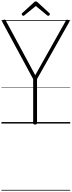

<svg xmlns="http://www.w3.org/2000/svg" viewBox="-20 -1728 1002 2686"><path d="M471 14Q444 14 444 -5V-622L13 -1419Q8 -1428 11.5 -1435Q15 -1442 27 -1448Q40 -1455 47 -1453Q54 -1451 60 -1441L473 -676L900 -1436Q908 -1450 915 -1452.5Q922 -1455 934 -1448Q948 -1442 950.5 -1435Q953 -1428 948 -1419L498 -622V-5Q498 14 471 14ZM307 -1507Q299 -1507 291.5 -1514.5Q284 -1522 284 -1530Q284 -1533 285 -1536.5Q286 -1540 290 -1544L456 -1696Q461 -1701 466.5 -1704.5Q472 -1708 481 -1708Q490 -1708 495 -1704.5Q500 -1701 506 -1696L672 -1543Q676 -1540 677 -1536.5Q678 -1533 678 -1530Q678 -1522 670 -1514.5Q662 -1507 655 -1507Q650 -1507 646.5 -1509Q643 -1511 638 -1515L481 -1644L324 -1516Q319 -1511 315.5 -1509Q312 -1507 307 -1507ZM0 928H962V938H0ZM0 -20H962V0H0ZM0 -505H962V-500H0ZM0 -1448H962V-1438H0Z"/></svg>

Font: Playwrite ID Guides
Style: Regular
Weight: 400
Designer: Veronika Burian, José Scaglione
Foundry: TypeTogether
Version: Version 1.003